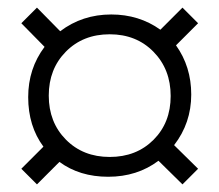

<svg xmlns="http://www.w3.org/2000/svg" viewBox="-20 -564 576 504"><path d="M136 -139 77 -80 36 -121 94 -179Q54 -233 54 -309Q54 -384 97 -441L36 -503L77 -544L138 -482Q196 -526 272 -526Q345 -526 401 -486L459 -544L500 -503L442 -445Q482 -389 482 -316Q482 -241 437 -183L500 -121L459 -80L396 -142Q340 -100 264 -100Q189 -100 136 -139ZM153 -428.5Q108 -383 108 -313Q108 -243 153 -197.5Q198 -152 268 -152Q338 -152 383 -197Q428 -242 428 -312Q428 -382 383 -428Q338 -474 268 -474Q198 -474 153 -428.5Z"/></svg>

Font: Hind Guntur Light
Style: Regular
Weight: 300
Designer: Manushi Parikh, Hitesh Malaviya
Foundry: Indian Type Foundry
Version: Version 1.002;PS 1.0;hotconv 1.0.86;makeotf.lib2.5.63406; tt